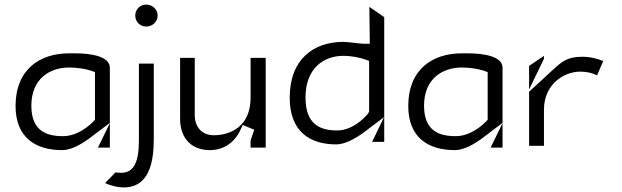

<svg xmlns="http://www.w3.org/2000/svg" viewBox="-20 -670 2717 839"><path d="M48 -207C48 -69 135 -14 252 -14C291 -14 335 -40 366 -62L460 -133V-374C460 -424 378 -437 307 -437H282C153 -437 48 -366 48 -207ZM117 -208C117 -329 201 -375 282 -375C318 -375 354 -369 378 -361L395 -355V-147L388 -139C371 -122 320 -75 255 -75C183 -75 117 -98 117 -208ZM408 -25H460V-132ZM460 -132V-133Z M439 130C488 152 565 165 610 110C634 81 652 30 652 -60V-392H587V-56C587 36 566 85 510 85C502 85 496 85 485 83ZM571 -602C571 -575 592 -554 619 -554C646 -554 669 -575 669 -602C669 -629 646 -650 619 -650C592 -650 571 -629 571 -602Z M767 -150C767 -69 814 -14 897 -14C977 -14 1015 -71 1026 -93L1041 -124L1091 -103L1075 -56V-25H1141V-417H1075V-245C1075 -88 946 -79 915 -79C861 -79 831 -116 831 -168V-417H767Z M1246 -243C1246 -95 1334 -39 1450 -39C1488 -39 1534 -66 1564 -87L1658 -158L1606 -50H1659V-595L1594 -640L1596 -479H1566H1565C1535 -481 1500 -487 1480 -487C1352 -487 1246 -413 1246 -243ZM1315 -244C1315 -373 1396 -426 1480 -426C1518 -426 1553 -418 1576 -410L1593 -404V-183L1588 -173L1586 -171C1569 -151 1518 -100 1453 -100C1379 -100 1315 -126 1315 -244Z M1764 -207C1764 -69 1851 -14 1968 -14C2007 -14 2051 -40 2082 -62L2176 -133V-374C2176 -424 2094 -437 2023 -437H1998C1869 -437 1764 -366 1764 -207ZM1833 -208C1833 -329 1917 -375 1998 -375C2034 -375 2070 -369 2094 -361L2111 -355V-147L2104 -139C2087 -122 2036 -75 1971 -75C1899 -75 1833 -98 1833 -208ZM2124 -25H2176V-132ZM2176 -132V-133Z M2292 -33H2357V-191C2357 -301 2443 -357 2516 -357C2547 -357 2570 -350 2589 -341L2616 -403C2598 -411 2565 -422 2524 -422C2455 -422 2432 -397 2395 -364L2292 -269ZM2292 -279 2357 -413V-426L2292 -382Z"/></svg>

Font: Charger Static
Style: Regular
Weight: 1000
Designer: Jasper
Foundry: KineticPlasma Fonts/Cannot Into Space Fonts
Version: Version 1.1